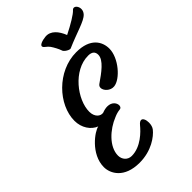

<svg xmlns="http://www.w3.org/2000/svg" viewBox="-278 -1076 1192 1192"><g transform="rotate(-45 318.0 -480.0)"><path d="M40 -132.8C40 -77.1 82 4.9 216.8 4.9C321.8 4.9 392.6 -48.8 419.9 -83C429.7 -95.2 434.1 -113.3 434.1 -130.9C434.1 -154.8 425.8 -176.8 410.6 -176.8C402.8 -176.8 393.6 -171.4 382.8 -158.2C357.4 -127.4 293 -59.6 211.9 -59.6C176.8 -59.6 152.8 -87.4 152.8 -121.6C152.8 -199.2 233.9 -271.5 310.5 -301.8C328.6 -310.1 346.7 -314.9 362.8 -316.4C373.5 -316.9 379.4 -326.2 379.4 -337.4C379.4 -357.4 361.3 -384.8 321.8 -384.8C309.1 -384.8 293.5 -381.8 275.9 -375C249 -370.1 219.2 -394 219.2 -440.4C219.2 -545.9 330.6 -691.9 460.4 -691.9C494.6 -691.9 509.3 -676.8 509.3 -650.9C509.3 -605 444.8 -559.1 386.2 -518.6C380.9 -514.6 373.5 -508.3 373.5 -495.6C373.5 -470.7 403.8 -439 439.5 -442.4C497.6 -447.3 585 -546.9 585 -629.4C585 -689 548.3 -759.3 423.8 -759.3C255.9 -759.3 114.3 -606 114.3 -465.8C114.3 -403.8 148.4 -354.5 194.3 -336.4C159.2 -331.1 40 -247.6 40 -132.8ZM415.5 -799.8C513.2 -842.8 592.8 -860.8 621.6 -891.6C657.7 -930.2 617.2 -985.8 593.3 -957.5C578.1 -939.9 521.5 -905.3 459 -874.5C439 -925.3 405.8 -966.8 356.9 -962.4C326.7 -959.5 291 -948.2 299.3 -930.7C304.7 -918.9 321.3 -913.6 334.5 -895C346.7 -877.4 362.3 -848.1 367.7 -831.1C370.1 -815.4 405.8 -795.4 415.5 -799.8Z"/></g></svg>

Font: Courgette
Style: Regular
Weight: 400
Designer: Karolina Lach
Foundry: Karolina Lach
Version: Version 1.002